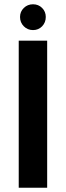

<svg xmlns="http://www.w3.org/2000/svg" viewBox="-20 -878 309 898"><path d="M67.6 0H200.6V-687.7H67.6ZM134.5 -737.3Q160 -737.3 177.1 -755.1Q194.1 -772.9 194.1 -798.7Q194.1 -823.6 177 -840.8Q159.9 -858 134.4 -858Q108.9 -858 91.3 -840.7Q73.7 -823.5 73.7 -798.7Q73.7 -772.9 91.3 -755.1Q108.9 -737.3 134.5 -737.3Z"/></svg>

Font: Secuela Black
Style: Regular
Weight: 900
Designer: Fernando Haro
Foundry: deFharo
Version: Version 1.704